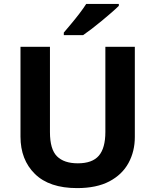

<svg xmlns="http://www.w3.org/2000/svg" viewBox="-20 -954 796 984"><path d="M671 -252Q671 -178 638.5 -118.5Q606 -59 540.5 -24.5Q475 10 375 10Q233 10 159 -62.5Q85 -135 85 -254V-714H236V-277Q236 -189 272 -153Q308 -117 379 -117Q453 -117 486.5 -156Q520 -195 520 -278V-714H671ZM589 -924Q575 -910 552 -890Q529 -870 502.5 -848Q476 -826 450.5 -806.5Q425 -787 406 -774H307V-787Q323 -806 344.5 -831.5Q366 -857 387 -884.5Q408 -912 422 -934H589Z"/></svg>

Font: Noto Sans Tai Tham
Style: Regular
Weight: 400
Designer: Monotype Design Team 2013. Revised by David WIlliams 2020
Foundry: Monotype Imaging Inc.
Version: Version 2.002